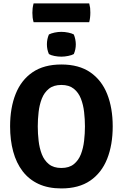

<svg xmlns="http://www.w3.org/2000/svg" viewBox="-20 -1068 706 1103"><path d="M197 -342Q197 -301.5 201.8 -259.5Q206.5 -217.5 220.2 -182Q234 -146.5 261 -124.8Q288 -103 332.5 -103Q377 -103 404 -124.8Q431 -146.5 444.8 -182Q458.5 -217.5 463.2 -259.5Q468 -301.5 468 -342Q468 -382.5 463.2 -424.2Q458.5 -466 444.8 -501.2Q431 -536.5 404 -558.2Q377 -580 332.5 -580Q288 -580 261 -558.2Q234 -536.5 220.2 -501.2Q206.5 -466 201.8 -424.2Q197 -382.5 197 -342ZM38 -342Q38 -448.5 70 -528.5Q102 -608.5 167.2 -653Q232.5 -697.5 332.5 -697.5Q433.5 -697.5 498.8 -652.5Q564 -607.5 595.8 -527.5Q627.5 -447.5 627.5 -342Q627.5 -235.5 595.5 -155.2Q563.5 -75 498.2 -30.2Q433 14.5 332.5 14.5Q257 14.5 201.5 -11.2Q146 -37 109.8 -84.5Q73.5 -132 55.8 -197.5Q38 -263 38 -342ZM249.5 -813.5Q249.5 -843 261 -870Q273.5 -876.5 293.2 -880.8Q313 -885 332.5 -885Q351.5 -885 372.2 -880.8Q393 -876.5 404 -870Q409.5 -857 412.5 -841.8Q415.5 -826.5 415.5 -813.5Q415.5 -783.5 404 -757.5Q393 -751 372.2 -746.8Q351.5 -742.5 332.5 -742.5Q313 -742.5 292.5 -746.5Q272 -750.5 261 -757.5Q249.5 -783.5 249.5 -813.5ZM173 -940.5Q169 -955 167.5 -967Q166 -979 166 -994.5Q166 -1009 167.5 -1021Q169 -1033 173 -1048.5H492.5Q496.5 -1033 497.8 -1022.5Q499 -1012 499 -996Q499 -965 492.5 -940.5Z"/></svg>

Font: Signika Negative
Style: Bold
Weight: 700
Designer: Anna Giedry
Foundry: Anna Giedry
Version: Version 2.001